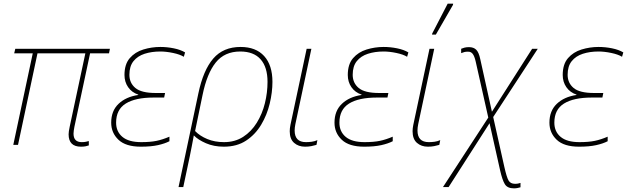

<svg xmlns="http://www.w3.org/2000/svg" viewBox="-20 -796 3445 1055"><path d="M425 10Q357 10 357 -58Q357 -72 363 -100L449 -503H186L79 0H53L160 -503H58L64 -528H584L579 -503H475L389 -100Q387 -89 385.5 -79.5Q384 -70 384 -62Q384 -15 429 -15Q443 -15 452 -17Q461 -19 468 -21V3Q460 6 449.5 8Q439 10 425 10Z M754 10Q671 10 631 -28Q591 -66 591 -122Q591 -187 631.5 -225.5Q672 -264 739 -274L740 -276Q704 -288 684 -317Q664 -346 664 -384Q664 -443 693 -476.5Q722 -510 767.5 -524Q813 -538 861 -538Q898 -538 935 -530.5Q972 -523 997 -508L990 -484Q969 -497 931 -505Q893 -513 861 -513Q813 -513 774.5 -500.5Q736 -488 713.5 -460Q691 -432 691 -385Q691 -340 724 -312.5Q757 -285 836 -285H887L882 -260H824Q724 -260 671 -227Q618 -194 618 -122Q618 -73 652.5 -44Q687 -15 756 -15Q806 -15 840 -22Q874 -29 911 -45V-20Q886 -7 848 1.5Q810 10 754 10Z M1070 -283Q1097 -411 1152 -474.5Q1207 -538 1302 -538Q1386 -538 1431.5 -488Q1477 -438 1477 -346Q1477 -289 1462 -226.5Q1447 -164 1415 -110.5Q1383 -57 1332.5 -23.5Q1282 10 1210 10Q1155 10 1111.5 -9Q1068 -28 1045 -52Q1039 -19 1033.5 9Q1028 37 1023 62L987 232H961ZM1211 -15Q1271 -15 1316 -44Q1361 -73 1391 -121.5Q1421 -170 1435.5 -228.5Q1450 -287 1450 -346Q1450 -427 1412 -470Q1374 -513 1300 -513Q1214 -513 1165.5 -452.5Q1117 -392 1093 -274L1052 -76Q1078 -49 1119 -32Q1160 -15 1211 -15Z M1656 10Q1620 10 1596 -11Q1572 -32 1572 -75Q1572 -83 1573 -91.5Q1574 -100 1576 -110L1665 -528H1691L1603 -114Q1601 -104 1600 -95.5Q1599 -87 1599 -79Q1599 -15 1661 -15Q1676 -15 1692 -17Q1708 -19 1724 -26L1719 0Q1706 4 1690.5 7Q1675 10 1656 10Z M1981 10Q1898 10 1858 -28Q1818 -66 1818 -122Q1818 -187 1858.5 -225.5Q1899 -264 1966 -274L1967 -276Q1931 -288 1911 -317Q1891 -346 1891 -384Q1891 -443 1920 -476.5Q1949 -510 1994.5 -524Q2040 -538 2088 -538Q2125 -538 2162 -530.5Q2199 -523 2224 -508L2217 -484Q2196 -497 2158 -505Q2120 -513 2088 -513Q2040 -513 2001.5 -500.5Q1963 -488 1940.5 -460Q1918 -432 1918 -385Q1918 -340 1951 -312.5Q1984 -285 2063 -285H2114L2109 -260H2051Q1951 -260 1898 -227Q1845 -194 1845 -122Q1845 -73 1879.5 -44Q1914 -15 1983 -15Q2033 -15 2067 -22Q2101 -29 2138 -45V-20Q2113 -7 2075 1.5Q2037 10 1981 10Z M2331 10Q2295 10 2271 -11Q2247 -32 2247 -75Q2247 -83 2248 -91.5Q2249 -100 2251 -110L2340 -528H2366L2278 -114Q2276 -104 2275 -95.5Q2274 -87 2274 -79Q2274 -15 2336 -15Q2351 -15 2367 -17Q2383 -19 2399 -26L2394 0Q2381 4 2365.5 7Q2350 10 2331 10ZM2354 -606 2355 -612 2440 -776H2470L2469 -769L2375 -606Z M2414 232 2663 -150 2594 -457Q2587 -488 2577 -500.5Q2567 -513 2550 -512Q2539 -512 2531.5 -510Q2524 -508 2514 -504V-528Q2521 -531 2531.5 -534Q2542 -537 2557 -537Q2582 -537 2596.5 -523Q2611 -509 2619 -471L2683 -182L2904 -528H2935L2690 -153L2751 120Q2764 178 2774.5 196Q2785 214 2810 214Q2821 214 2827 212.5Q2833 211 2840 209V233Q2833 235 2824 237Q2815 239 2804 239Q2768 239 2754 216Q2740 193 2728 140L2670 -119L2445 232Z M3162 10Q3079 10 3039 -28Q2999 -66 2999 -122Q2999 -187 3039.5 -225.5Q3080 -264 3147 -274L3148 -276Q3112 -288 3092 -317Q3072 -346 3072 -384Q3072 -443 3101 -476.5Q3130 -510 3175.5 -524Q3221 -538 3269 -538Q3306 -538 3343 -530.5Q3380 -523 3405 -508L3398 -484Q3377 -497 3339 -505Q3301 -513 3269 -513Q3221 -513 3182.5 -500.5Q3144 -488 3121.5 -460Q3099 -432 3099 -385Q3099 -340 3132 -312.5Q3165 -285 3244 -285H3295L3290 -260H3232Q3132 -260 3079 -227Q3026 -194 3026 -122Q3026 -73 3060.5 -44Q3095 -15 3164 -15Q3214 -15 3248 -22Q3282 -29 3319 -45V-20Q3294 -7 3256 1.5Q3218 10 3162 10Z"/></svg>

Font: Noto Sans Thin
Style: Italic
Weight: 100
Italic angle: -12°
Designer: Monotype Design Team
Foundry: Monotype Imaging Inc.
Version: Version 2.013; ttfautohint (v1.8.4.7-5d5b)